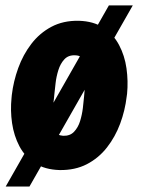

<svg xmlns="http://www.w3.org/2000/svg" viewBox="-20 -615 519 706"><path d="M468.3 -595.2 88.4 70.8H1L380.4 -595.2ZM22.5 -255.9 23.4 -265.6Q29.3 -315.9 47.1 -365Q64.9 -414.1 95.2 -453.6Q125.5 -493.2 168.9 -516.4Q212.4 -539.6 269.5 -538.6Q324.2 -537.1 360.6 -512.9Q397 -488.8 417.7 -449.7Q438.5 -410.6 445.1 -363.8Q451.7 -316.9 447.3 -270.5L445.8 -259.8Q439.9 -209 421.9 -160.4Q403.8 -111.8 373.3 -72.8Q342.8 -33.7 299.3 -11.2Q255.9 11.2 199.2 10.3Q145 8.8 108.4 -14.9Q71.8 -38.6 51.5 -77.1Q31.2 -115.7 24.4 -162.1Q17.6 -208.5 22.5 -255.9ZM179.7 -266.6 178.7 -255.9Q177.7 -243.2 174.6 -220.5Q171.4 -197.8 171.4 -174.3Q171.4 -150.9 180.2 -134Q189 -117.2 211.9 -115.7Q237.3 -114.7 252.2 -130.4Q267.1 -146 274.4 -169.4Q281.7 -192.9 284.7 -217.8Q287.6 -242.7 289.1 -259.8L290 -270Q290.5 -282.7 294.2 -305.7Q297.9 -328.6 297.6 -352.5Q297.4 -376.5 288.8 -393.6Q280.3 -410.6 257.3 -411.6Q231.9 -413.1 217 -397.2Q202.1 -381.3 194.6 -357.2Q187 -333 184.3 -308.3Q181.6 -283.7 179.7 -266.6Z"/></svg>

Font: Roboto Condensed Black
Style: Italic
Weight: 900
Italic angle: -12°
Designer: Christian Robertson
Foundry: Google
Version: Version 3.008; 2023